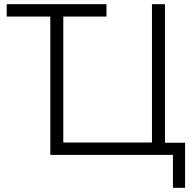

<svg xmlns="http://www.w3.org/2000/svg" viewBox="-20 -739 928 916"><path d="M805 157V0H220V-660H12V-719H488V-660H282V-59H705V-719H767V-58H863V157Z"/></svg>

Font: Nunitoga
Style: Light
Weight: 300
Designer: Vernon Adams
Foundry: Vernon Adams
Version: Version 1.0